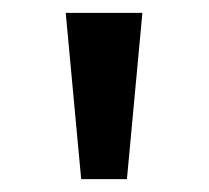

<svg xmlns="http://www.w3.org/2000/svg" viewBox="-20 -886 324 298"><path d="M106 -608 82 -866H201L177 -608Z"/></svg>

Font: Noto Sans Telugu UI Medium
Style: Regular
Weight: 500
Designer: Jelle Bosma - Monotype Design Team
Foundry: Monotype Imaging Inc.
Version: Version 2.005; ttfautohint (v1.8.4.7-5d5b)